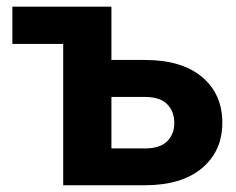

<svg xmlns="http://www.w3.org/2000/svg" viewBox="-20 -548 697 568"><path d="M309.6 -370.6H408.7Q517.6 -370.6 577.6 -320.3Q637.7 -270 637.7 -184.6Q637.7 -101.1 577.4 -50.5Q517.1 0 408.7 0H167V-418H16.6V-528.3H309.6ZM309.6 -261.2V-108.9H408.7Q453.1 -108.9 474.4 -129.9Q495.6 -150.9 495.6 -184.1Q495.6 -218.3 474.6 -239.7Q453.6 -261.2 408.7 -261.2Z"/></svg>

Font: Roboto Web
Style: Bold
Weight: 700
Designer: Google
Version: Version 1.200310; 2013